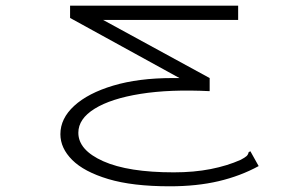

<svg xmlns="http://www.w3.org/2000/svg" viewBox="-20 -477 1040 674"><path d="M576 177Q445 177 360 151.5Q275 126 233.5 84.5Q192 43 192 -6Q192 -61 240.5 -105.5Q289 -150 377.5 -176.5Q466 -203 586 -203H610L226 -414V-457H816V-407H342L716 -203V-157Q577 -164 473.5 -147.5Q370 -131 312.5 -95.5Q255 -60 255 -11Q255 50 342.5 89Q430 128 590 128Q661 128 719.5 116.5Q778 105 825 84Q840 76 845.5 71Q851 66 853 57L859 54L864 63L888 106Q824 141 747.5 159Q671 177 576 177Z"/></svg>

Font: Inconsolata UltraExpanded Light
Style: Regular
Weight: 300
Width: 9
Monospace: yes
Designer: Raph Levien, Cyreal, Brenton Simpson
Foundry: Raph Levien, Cyreal, Google
Version: Version 3.001; ttfautohint (v1.8.2.53-6de2)